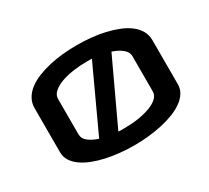

<svg xmlns="http://www.w3.org/2000/svg" viewBox="-117 -755 1039 955"><g transform="rotate(-30 402.5 -277.5)"><path d="M409.2 -565.4Q449.7 -565.4 490.7 -561.5Q531.7 -557.6 569.3 -548.8Q606.9 -540 639.6 -526.9Q672.4 -513.7 696.5 -495.1Q720.7 -476.6 734.4 -452.4Q748 -428.2 748 -398.4V-145.5Q748 -119.1 734.4 -97.2Q720.7 -75.2 696.5 -57.9Q672.4 -40.5 639.6 -27.8Q606.9 -15.1 569.3 -6.8Q531.7 1.5 490.7 5.6Q449.7 9.8 409.2 9.8Q368.7 9.8 327.9 5.6Q287.1 1.5 249.5 -6.8Q211.9 -15.1 179.4 -27.8Q147 -40.5 122.8 -57.9Q98.6 -75.2 85 -96.9Q71.3 -118.7 71.3 -145.5V-398.4Q71.3 -428.2 85 -452.4Q98.6 -476.6 122.8 -495.1Q147 -513.7 179.4 -526.9Q211.9 -540 249.5 -548.8Q287.1 -557.6 327.9 -561.5Q368.7 -565.4 409.2 -565.4ZM622.1 -379.9Q622.1 -403.3 600.1 -421.4Q578.1 -439.5 543 -451.2L374 -89.8Q382.8 -88.9 391.6 -88.9Q400.4 -88.9 409.2 -88.9Q450.2 -88.9 488.5 -94.7Q526.9 -100.6 556.6 -111.6Q586.4 -122.6 604.2 -138.9Q622.1 -155.3 622.1 -176.8ZM409.2 -469.7Q370.1 -469.7 332 -464.1Q293.9 -458.5 263.4 -447.3Q232.9 -436 214.1 -419.2Q195.3 -402.3 195.3 -379.9V-176.8Q195.3 -152.3 217 -135Q238.8 -117.7 273.4 -106.4L441.4 -469.7Z"/></g></svg>

Font: Revalia
Style: Regular
Weight: 400
Designer: Johan Kallas, Mihkel Virkus
Foundry: Johan Kallas, Mihkel Virkus
Version: Version 1.001